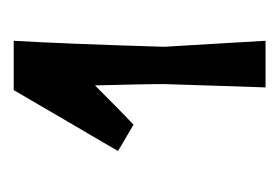

<svg xmlns="http://www.w3.org/2000/svg" viewBox="-83 -739 403 277"><g transform="rotate(-90 118.5 -600.5)"><path d="M189.5 -565.4C192.4 -662.1 195.3 -734.4 198.2 -782.2C166 -782.2 142.6 -782.2 127 -782.2C96.7 -730.5 67.4 -679.7 39.1 -631.8C56.6 -621.1 69.3 -614.3 77.1 -609.4C92.8 -624 111.3 -642.6 133.8 -665C134.8 -621.1 135.7 -587.9 135.7 -565.4C133.8 -500 131.8 -451.2 130.9 -418.9C161.1 -418.9 183.6 -418.9 198.2 -418.9C194.3 -483.4 191.4 -532.2 189.5 -565.4Z"/></g></svg>

Font: DropForged
Style: Regular
Weight: 400
Designer: Antoine
Version: Version 1.0